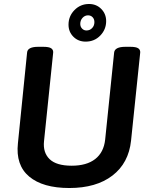

<svg xmlns="http://www.w3.org/2000/svg" viewBox="-20 -937 752 964"><path d="M410 -728Q373 -728 348.5 -752.5Q324 -777 324 -813Q324 -856 354 -886.5Q384 -917 427 -917Q464 -917 488.5 -892Q513 -867 513 -831Q513 -789 483.5 -758.5Q454 -728 410 -728ZM414 -784Q431 -784 442.5 -796Q454 -808 454 -826Q454 -841 445 -850.5Q436 -860 422 -860Q406 -860 394.5 -847.5Q383 -835 383 -817Q383 -803 392 -793.5Q401 -784 414 -784ZM328 7Q195 7 126.5 -50.5Q58 -108 70 -218L116 -673Q118 -702 172 -702H197Q226 -702 237 -694.5Q248 -687 247 -673L201 -228Q195 -171 229 -138Q263 -105 340 -105Q415 -105 458 -138.5Q501 -172 508 -236L553 -673Q556 -702 610 -702H634Q663 -702 674 -694.5Q685 -687 684 -673L638 -231Q626 -118 544.5 -55.5Q463 7 328 7Z"/></svg>

Font: Asap SemiBold
Style: Italic
Weight: 600
Italic angle: -6°
Designer: Pablo Cosgaya
Foundry: Omnibus-Type
Version: Version 3.001; ttfautohint (v1.8.3)